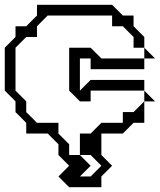

<svg xmlns="http://www.w3.org/2000/svg" viewBox="-20 -560 670 805"><path d="M585 -315V-360L630 -315ZM270 -180V-360H360L405 -315H585V-270H360V-315H315V-180L360 -225H585V-180H360V-135H315ZM585 -135V-180L630 -135ZM90 0V-45L45 -90V-135L0 -180V-360L45 -405V-450H90L135 -495V-540H450L495 -495H540V-450L585 -405V-360H540V-405L495 -450H450V-495H180L135 -450V-405H90L45 -360V-180L90 -135V-90L135 -45H225V0L270 45V90H315L360 135L315 180H360L405 135L360 90H315V0H360L405 -45H495V-90H540L585 -135V-45H540L495 0H405V90L450 135L405 180V225H270L225 180L270 135L225 90V45L180 0Z"/></svg>

Font: Rubik Iso
Style: Regular
Weight: 400
Designer: Hubert and Fischer, NaN
Foundry: Hubert and Fischer, NaN
Version: Version 2.200